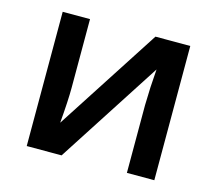

<svg xmlns="http://www.w3.org/2000/svg" viewBox="-83 -643 843 746"><g transform="rotate(15 338.5 -270.0)"><path d="M82 -540H191.9V-263.2Q191.9 -211.9 184.1 -121.1L455.1 -540H595.2V0H484.9V-272Q484.9 -288.6 487.3 -344.7Q490.7 -401.4 492.2 -418L222.2 0H82Z"/></g></svg>

Font: Open Sans
Style: SemiBold
Weight: 600
Foundry: Ascender Corporation
Version: Version 1.10